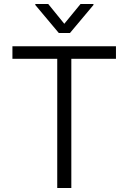

<svg xmlns="http://www.w3.org/2000/svg" viewBox="-20 -938 641 958"><path d="M42 -707H558.6V-644.5H335.9V0H265.6V-644.5H42ZM300.8 -819.3 381.8 -918H446.3V-913.1L329.1 -773.4H273.4L156.2 -913.1V-918H220.7Z"/></svg>

Font: Pretendard GOV Light
Style: Regular
Weight: 300
Designer: Base glyphs from Inter by Rasmus Andersson; Hangeul glyphs from Noto Sans CJK(Source Han Sans) by Jang Soo-young and Kan
Foundry: Kil Hyung-jin
Version: Version 1.309